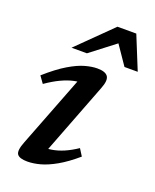

<svg xmlns="http://www.w3.org/2000/svg" viewBox="-137 -796 717 886"><g transform="rotate(20 222.0 -352.5)"><path d="M63 -68 210.5 -449 233.5 -416.5Q208.5 -418 180.5 -412Q152.5 -406 120.5 -391Q88.5 -376 51 -350L27 -383.5Q83 -433 126.8 -459Q170.5 -485 204 -494.2Q237.5 -503.5 263.5 -503.5Q304 -503.5 316 -485.2Q328 -467 311 -424.5L163.5 -41.5L140 -76.5Q166 -74.5 194 -79Q222 -83.5 251.8 -96.2Q281.5 -109 313.5 -130.5L335 -96.5Q286 -54.5 244.5 -31Q203 -7.5 168.8 1.8Q134.5 11 106 11Q66.5 11 55.5 -5.2Q44.5 -21.5 63 -68ZM118.5 -552.5 284.5 -716H377L443.5 -552.5H378.5L306 -658.5H332L194 -552.5Z"/></g></svg>

Font: Newsreader 9pt Medium
Style: Italic
Weight: 500
Italic angle: -17°
Designer: Hugues Gentile
Foundry: Production Type
Version: Version 1.003